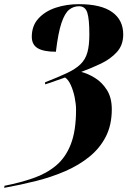

<svg xmlns="http://www.w3.org/2000/svg" viewBox="-35 -744 661 924"><path d="M-13 150Q63 135 126 113Q189 91 235 52.5Q281 14 306 -50.5Q331 -115 331 -216Q331 -243 324.5 -275Q318 -307 306 -334Q294 -361 278 -371Q256 -364 231 -354.5Q206 -345 182 -338V-348Q246 -373 287.5 -392.5Q329 -412 352.5 -435Q376 -458 385.5 -491.5Q395 -525 395 -579Q395 -653 385 -683.5Q375 -714 345 -714Q319 -714 298 -697.5Q277 -681 261 -634Q245 -587 234 -495Q175 -495 146.5 -512Q118 -529 118 -567Q118 -620 150 -655Q182 -690 233.5 -707Q285 -724 345 -724Q451 -724 504.5 -686Q558 -648 558 -578Q558 -527 527.5 -493.5Q497 -460 451 -438Q405 -416 356 -398Q388 -390 422 -369Q456 -348 479.5 -311Q503 -274 503 -218Q503 -143 474.5 -87Q446 -31 395.5 10Q345 51 279.5 79.5Q214 108 138.5 127Q63 146 -15 160Z"/></svg>

Font: Noto Serif Display ExtraCondensed Black
Style: Italic
Weight: 900
Width: 2
Italic angle: -12°
Designer: Monotype Design Team
Foundry: Monotype Imaging Inc.
Version: Version 2.009